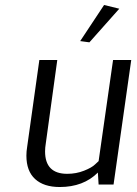

<svg xmlns="http://www.w3.org/2000/svg" viewBox="-20 -741 550 771"><path d="M459 -706 339 -571 302 -576 398 -721ZM436 0H376L373 -48Q315 10 220 10Q156 10 121 -22Q86 -54 86 -116Q86 -133 89 -151L138 -500H210L164 -166Q161 -148 161 -133Q161 -43 250 -43Q286 -43 317.5 -55.5Q349 -68 362 -81L376 -94L434 -500H507Z"/></svg>

Font: Arsenal
Style: Italic
Weight: 400
Italic angle: -9.10001°
Designer: Andrij Shevchenko
Foundry: Stairsfor
Version: Version 2.001;PS 002.001;hotconv 1.0.88;makeotf.lib2.5.64775